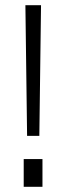

<svg xmlns="http://www.w3.org/2000/svg" viewBox="-20 -717 254 737"><path d="M77.5 -697H137.5L131 -195.5H84ZM71 -106.5H143V0H71Z"/></svg>

Font: HK Grotesk Light
Style: Regular
Weight: 300
Designer: Alfredo Marco Pradil
Foundry: Hanken Design Co.
Version: Version 3.001